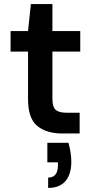

<svg xmlns="http://www.w3.org/2000/svg" viewBox="-20 -657 461 945"><path d="M286 0Q209 0 163.5 -37Q118 -74 118 -169V-403H32V-504H118L132 -637H238V-504H375V-403H238V-169Q238 -131 254 -116.5Q270 -102 310 -102H372V0ZM217 268V217Q265 217 265 157V142H213V46H317Q324 71 327.5 94.5Q331 118 331 138Q331 201 302 234.5Q273 268 217 268Z"/></svg>

Font: DM Sans SemiBold
Style: Regular
Weight: 600
Designer: Colophon Foundry, Jonny Pinhorn
Foundry: Colophon Foundry
Version: Version 4.004; ttfautohint (v1.8.4.7-5d5b)